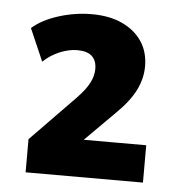

<svg xmlns="http://www.w3.org/2000/svg" viewBox="-40 -746 459 502"><g transform="rotate(5 190.0 -495.5)"><path d="M45 -282V-369L162 -489Q184 -512 193.5 -530.5Q203 -549 203 -567Q203 -589 190.5 -600.5Q178 -612 152 -612Q130 -612 106 -602Q82 -592 63 -574L26 -659Q52 -682 95 -695.5Q138 -709 182 -709Q228 -709 261.5 -693.5Q295 -678 313.5 -650.5Q332 -623 332 -585Q332 -553 316.5 -522Q301 -491 266 -457L181 -372V-380H353V-282Z"/></g></svg>

Font: Nunito Sans 12pt ExtraLight 12pt ExtraBold
Style: Regular
Weight: 800
Version: Version 3.101;gftools[0.9.27]